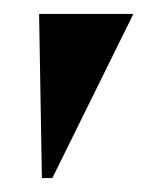

<svg xmlns="http://www.w3.org/2000/svg" viewBox="-20 -734 231 275"><path d="M40 -479 36 -714H171L55 -479Z"/></svg>

Font: Noto Serif Display SemiCondensed Extra
Style: Regular
Weight: 800
Width: 4
Designer: Monotype Design Team
Foundry: Monotype Imaging Inc.
Version: Version 1.900